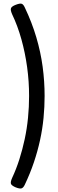

<svg xmlns="http://www.w3.org/2000/svg" viewBox="-20 -976 326 1076"><path d="M48 21Q71 -28 88.5 -83Q106 -138 118.5 -196.5Q131 -255 137 -316Q143 -377 143 -438Q143 -520 132 -600Q121 -680 100 -755.5Q79 -831 48 -896Q37 -921 42 -931Q47 -941 68 -949Q91 -958 101 -955Q111 -952 119 -934Q159 -850 183.5 -767Q208 -684 219 -602Q230 -520 230 -438Q230 -377 224 -315Q218 -253 204.5 -191Q191 -129 170 -66.5Q149 -4 119 59Q111 76 101 79.5Q91 83 68 74Q47 65 42 55.5Q37 46 48 21Z"/></svg>

Font: Playwrite GB J
Style: Regular
Weight: 400
Designer: Veronika Burian, José Scaglione
Foundry: TypeTogether
Version: Version 1.002